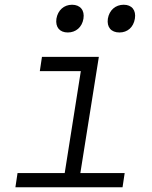

<svg xmlns="http://www.w3.org/2000/svg" viewBox="-20 -790 640 810"><path d="M484 -653C518 -653 543 -675 549 -711C555 -747 536 -770 502 -770C467 -770 441 -747 435 -711C430 -675 449 -653 484 -653ZM266 -653C300 -653 326 -675 332 -711C338 -747 318 -770 284 -770C250 -770 224 -747 218 -711C213 -675 232 -653 266 -653ZM45 0H497L506 -60H319L397 -550H157L148 -490H321L253 -60H54Z"/></svg>

Font: JetBrains Mono ExtraLight
Style: Italic
Weight: 240
Italic angle: -9°
Monospace: yes
Designer: Philipp Nurullin, Konstantin Bulenkov
Foundry: JetBrains
Version: Version 2.305